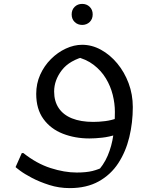

<svg xmlns="http://www.w3.org/2000/svg" viewBox="-20 -706 762 986"><path d="M338 260Q283 260 233 244Q183 228 144 207.5Q105 187 82.5 170Q60 153 60 152L92 80H100Q168 134 239.5 157Q311 180 374 180Q423 180 455 172Q487 164 518 148L472 184Q512 143 533 93.5Q554 44 562 -12.5Q570 -69 570 -132Q570 -174 559 -218.5Q548 -263 524 -303Q500 -343 461 -373Q422 -403 365 -416L423 -418Q337 -397 297.5 -345.5Q258 -294 258 -236Q258 -186 281.5 -151Q305 -116 350 -98Q395 -80 459 -80Q488 -80 520 -84Q552 -88 585 -100L577 -15Q541 -3 504.5 1Q468 5 439 5Q365 5 302.5 -19.5Q240 -44 203 -95Q166 -146 166 -224Q166 -277 186.5 -322.5Q207 -368 241.5 -402.5Q276 -437 318 -456.5Q360 -476 402 -476Q452 -476 498.5 -450.5Q545 -425 582 -380.5Q619 -336 640.5 -278.5Q662 -221 662 -156Q662 -76 644 -1.5Q626 73 587.5 132Q549 191 487 225.5Q425 260 338 260ZM402 -578Q379 -578 363.5 -593Q348 -608 348 -632Q348 -656 363.5 -671Q379 -686 402 -686Q425 -686 440.5 -671Q456 -656 456 -632Q456 -608 440.5 -593Q425 -578 402 -578Z"/></svg>

Font: Kufam
Style: Regular
Weight: 400
Designer: Wael Morcos, Artur Schmal
Foundry: Original Type
Version: Version 1.301; ttfautohint (v1.8.3)